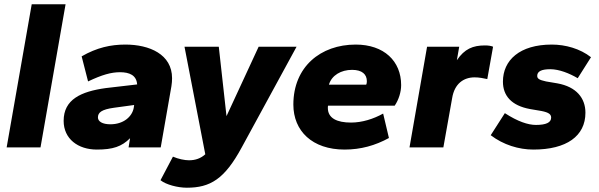

<svg xmlns="http://www.w3.org/2000/svg" viewBox="-20 -688 2797 896"><path d="M169 0 286 -668H128L11 0Z M432 10C507 10 548 -4 587 -43L580 0H730L780 -286C782 -299 783 -311 783 -323C783 -435 677 -480 565 -480C497 -480 432 -466 361 -425L391 -308C456 -339 499 -351 540 -351C584 -351 617 -337 620 -294L474 -277C358 -261 277 -224 277 -124C277 -40 344 10 432 10ZM495 -108C458 -108 437 -121 437 -140C437 -163 454 -177 511 -185L606 -198L604 -184C596 -143 556 -108 495 -108Z M852 188C961 188 1028 148 1108 0L1364 -470H1187L1037 -146L1001 -470H841L938 32C917 51 892 60 862 60C842 60 812 54 787 43L729 153C755 174 810 188 852 188Z M1588 10C1664 10 1731 -9 1795 -44L1768 -158C1723 -133 1670 -116 1618 -116C1553 -116 1510 -136 1510 -184C1510 -189 1510 -192 1511 -195H1822C1841 -223 1852 -259 1852 -291C1852 -403 1772 -480 1640 -480C1476 -480 1349 -376 1349 -200C1349 -77 1437 10 1588 10ZM1623 -362C1670 -362 1692 -341 1692 -309C1692 -302 1691 -297 1689 -293H1515C1528 -337 1572 -362 1623 -362Z M2049 0 2090 -230C2101 -298 2144 -327 2195 -327C2216 -327 2235 -323 2254 -319L2281 -470C2272 -474 2259 -476 2243 -476C2187 -476 2148 -460 2112 -407L2123 -470H1973L1891 0Z M2469 10C2624 10 2712 -53 2712 -162C2712 -230 2670 -283 2581 -299L2528 -308C2496 -315 2487 -321 2487 -334C2487 -355 2507 -365 2548 -365C2589 -365 2637 -346 2676 -323L2738 -421C2687 -461 2619 -480 2555 -480C2405 -480 2327 -407 2327 -307C2327 -242 2366 -195 2454 -179L2507 -170C2542 -163 2552 -154 2552 -139C2552 -116 2528 -105 2481 -105C2444 -105 2396 -121 2336 -160L2270 -57C2329 -12 2401 10 2469 10Z"/></svg>

Font: Celebes ExtraBold
Style: Italic
Weight: 800
Italic angle: -10°
Designer: Anugrah Pasau
Foundry: Lafontype
Version: Version 1.000